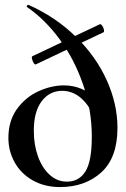

<svg xmlns="http://www.w3.org/2000/svg" viewBox="-20 -745 510 778"><path d="M232 -377Q181 -377 149 -335Q117 -293 117 -215Q117 -158 134 -111Q151 -64 181.5 -36.5Q212 -9 251 -9Q300 -9 326 -50Q352 -91 352 -191Q352 -299 317 -401.5Q282 -504 222 -585.5Q162 -667 90 -716Q88 -718 88 -719Q88 -721 90.5 -723.5Q93 -726 96 -725Q204 -677 286 -597.5Q368 -518 412 -421Q456 -324 456 -227Q456 -106 390.5 -46.5Q325 13 223 13Q161 13 113 -14Q65 -41 39.5 -87Q14 -133 14 -186Q14 -255 48.5 -303Q83 -351 135.5 -375Q188 -399 239 -399Q276 -399 309 -385.5Q342 -372 367 -347L378 -209Q363 -288 323.5 -332.5Q284 -377 232 -377ZM111 -517 385 -647Q389 -648 394 -641Q399 -634 401 -625Q403 -616 399 -614L125 -484Q119 -482 112.5 -498Q106 -514 111 -517Z"/></svg>

Font: Cormorant Infant
Style: Bold
Weight: 700
Designer: Christian Thalmann (Catharsis Fonts)
Foundry: Catharsis Fonts
Version: Version 4.000